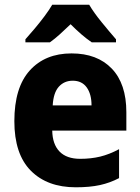

<svg xmlns="http://www.w3.org/2000/svg" viewBox="-20 -786 596 816"><path d="M284 -559Q393 -559 455 -494.5Q517 -430 517 -309V-231H202Q203 -173 233 -142Q263 -111 321 -111Q367 -111 406 -120.5Q445 -130 486 -152V-29Q448 -9 405 0.5Q362 10 302 10Q181 10 111 -60.5Q41 -131 41 -271Q41 -414 106.5 -486.5Q172 -559 284 -559ZM289 -443Q253 -443 230 -417.5Q207 -392 204 -338H369Q369 -386 348.5 -414.5Q328 -443 289 -443ZM359 -766Q379 -732 412.5 -691Q446 -650 473 -619V-606H370Q348 -621 326 -640Q304 -659 280 -683Q255 -659 234 -640Q213 -621 192 -606H88V-619Q105 -638 127 -664Q149 -690 169.5 -717.5Q190 -745 202 -766Z"/></svg>

Font: Noto Sans Khmer UI SemiCondensed ExtraBold
Style: Regular
Weight: 800
Width: 4
Designer: Danh Hong and the Monotype Design Team
Foundry: Monotype Imaging Inc.
Version: Version 2.002; ttfautohint (v1.8.4.7-5d5b)